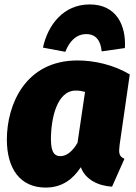

<svg xmlns="http://www.w3.org/2000/svg" viewBox="-20 -827 614 867"><path d="M275 -593C293 -640 324 -673 370 -673C414 -673 435 -642 439 -595L544 -610C550 -712 506 -807 385 -807C266 -807 196 -714 174 -612ZM330 -554C94 -554 11 -354 11 -197C11 -64 72 20 186 20C262 20 310 -19 345 -72C366 -15 424 12 486 16L542 -110C516 -121 516 -138 520 -172L566 -491C492 -535 405 -554 330 -554ZM322 -418C338 -418 349 -416 364 -412L330 -182C306 -141 279 -122 253 -122C231 -122 210 -132 210 -198C210 -292 237 -418 322 -418Z"/></svg>

Font: Fira Sans Heavy
Style: Italic
Weight: 900
Italic angle: -8°
Designer: bBox Type GmbH & Carrois Corporate GbR & Edenspiekermann AG
Foundry: bBox Type GmbH & Carrois Corporate GbR & Edenspiekermann AG
Version: Version 4.301;PS 004.301;hotconv 1.0.88;makeotf.lib2.5.64775